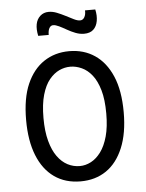

<svg xmlns="http://www.w3.org/2000/svg" viewBox="-52 -747 611 802"><g transform="rotate(-5 253.5 -346.5)"><path d="M254 12Q190 12 144 -20.5Q98 -53 73.5 -114.5Q49 -176 49 -263Q49 -354 75 -413.5Q101 -473 147 -503.5Q193 -534 253 -534Q314 -534 360 -503Q406 -472 432 -411.5Q458 -351 458 -260Q458 -172 432.5 -111Q407 -50 361.5 -19Q316 12 254 12ZM256 -52Q280 -52 303 -64Q326 -76 344.5 -101Q363 -126 374 -165.5Q385 -205 385 -261Q385 -320 373.5 -359.5Q362 -399 343 -423Q324 -447 300 -458Q276 -469 252 -469Q228 -469 205.5 -458.5Q183 -448 164 -425Q145 -402 133.5 -362.5Q122 -323 122 -265Q122 -209 133 -168.5Q144 -128 162.5 -102.5Q181 -77 205 -64.5Q229 -52 256 -52ZM322 -601Q304 -601 286 -608Q268 -615 251.5 -624.5Q235 -634 220.5 -641Q206 -648 196 -648Q186 -648 180 -638Q174 -628 174 -609H130Q124 -637 128 -658Q132 -679 146.5 -692Q161 -705 182 -705Q199 -705 216.5 -698Q234 -691 251.5 -682Q269 -673 284 -665.5Q299 -658 310 -658Q322 -658 328.5 -669.5Q335 -681 334 -698H377Q383 -672 379 -649.5Q375 -627 361 -614Q347 -601 322 -601Z"/></g></svg>

Font: Bricolage Grotesque SemiCondensed Light
Style: Regular
Weight: 300
Width: 4
Designer: Mathieu Triay
Foundry: Atelier Triay
Version: Version 1.000;gftools[0.9.30]